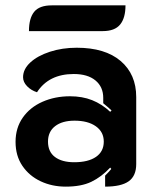

<svg xmlns="http://www.w3.org/2000/svg" viewBox="-20 -687 581 716"><path d="M38 -158Q38 -210 65 -248.5Q92 -287 138.5 -307.5Q185 -328 241 -328Q287 -328 323.5 -313.5Q360 -299 391 -270L396 -275Q387 -284 365 -302V-322Q365 -363 336 -387Q307 -411 255 -411Q162 -411 118 -343Q96 -350 81 -365.5Q66 -381 66 -399Q66 -429 93 -454Q120 -479 166 -494Q212 -509 266 -509Q372 -509 430 -459.5Q488 -410 488 -325V-75Q488 -31 460 -11Q432 9 372 9V-32Q389 -49 395 -57L391 -62Q358 -27 320.5 -9Q283 9 225 9Q174 9 131.5 -11Q89 -31 63.5 -68.5Q38 -106 38 -158ZM367 -159Q367 -195 337.5 -216Q308 -237 258 -237Q212 -237 185.5 -216.5Q159 -196 159 -159Q159 -121 185 -101.5Q211 -82 257 -82Q309 -82 338 -102Q367 -122 367 -159ZM173 -667H448Q448 -620 428 -595.5Q408 -571 363 -571H88Q88 -619 107.5 -643Q127 -667 173 -667Z"/></svg>

Font: K2D
Style: Bold
Weight: 700
Designer: Katatrad Aksorn Co.,Ltd.
Foundry: Cadson Demak Co.,Ltd.
Version: Version 1.000; ttfautohint (v1.6)